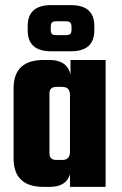

<svg xmlns="http://www.w3.org/2000/svg" viewBox="-20 -729 474 749"><path d="M255 -495H392V0H253V-49Q238 0 174 0H150Q33 0 33 -111V-384Q33 -495 150 -495H174Q241 -495 255 -439ZM200 -105H223Q253 -105 253 -137V-358Q253 -390 223 -390H200Q173 -390 173 -365V-130Q173 -105 200 -105ZM257 -529H179Q88 -529 88 -611V-627Q88 -709 179 -709H257Q348 -709 348 -627V-611Q348 -529 257 -529ZM178 -624V-613Q178 -601 182.5 -596.5Q187 -592 200 -592H236Q249 -592 254 -596.5Q259 -601 259 -613V-624Q259 -636 254 -641Q249 -646 236 -646H200Q187 -646 182.5 -641Q178 -636 178 -624Z"/></svg>

Font: Teko Semibold
Style: Regular
Weight: 600
Designer: Manushi Parikh, Jonny Pinhorn
Foundry: Indian Type Foundry
Version: Version 1.105;PS 1.0;hotconv 1.0.78;makeotf.lib2.5.61930; tt